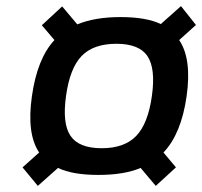

<svg xmlns="http://www.w3.org/2000/svg" viewBox="-20 -566 665 632"><path d="M625 -483.9 624 -482.9 569.8 -434.1Q611.8 -372.1 594.2 -249Q576.7 -125.5 518.1 -64L559.1 -15.1L492.7 45.9L442.9 -13.2Q388.7 9.8 303.7 9.8Q218.8 9.8 170.9 -13.2L104.5 45.9L54.2 -15.1L108.9 -64Q67.4 -125.5 85 -249Q102.5 -373.5 159.2 -434.1L117.7 -482.9L184.6 -544.9L234.4 -485.8Q292.5 -509.8 376.5 -509.8Q461.4 -509.8 509.3 -486.8L575.7 -545.9ZM197.3 -250Q184.6 -159.2 212.2 -118.7Q239.7 -78.1 314.9 -78.1Q389.6 -78.1 428.5 -118.7Q467.3 -159.2 480 -250Q492.7 -340.8 465.3 -381.3Q438 -421.9 363.3 -421.9Q287.6 -421.9 248.8 -381.8Q210 -341.8 197.3 -250Z"/></svg>

Font: Fivo Sans Med
Style: Regular
Weight: 450
Designer: Alexander Slobzheninov
Foundry: Alexander Slobzheninov
Version: 1.0